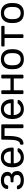

<svg xmlns="http://www.w3.org/2000/svg" viewBox="1941 -2511 580 4502"><g transform="rotate(-90 2231.0 -260.0)"><path d="M43 -133.8Q43 -142.6 49.1 -148.2Q55.2 -153.8 64 -153.8H106.9Q116.7 -153.8 122.3 -149.4Q127.9 -145 131.8 -133.8Q143.1 -95.7 175.5 -79.8Q208 -64 262.2 -64Q314 -64 347.4 -85.4Q380.9 -106.9 380.9 -148.9Q380.9 -232.9 284.2 -232.9H229Q219.2 -232.9 213.1 -239Q207 -245.1 207 -254.9V-279.8Q207 -289.6 213.1 -295.7Q219.2 -301.8 229 -301.8H277.8Q363.8 -301.8 363.8 -371.1Q363.8 -407.2 337.4 -431.6Q311 -456.1 253.9 -456.1Q197.8 -456.1 172.9 -437.5Q147.9 -418.9 137.2 -377Q132.3 -357.9 111.8 -357.9H69.8Q62 -357.9 55.9 -363.5Q49.8 -369.1 49.8 -377Q50.8 -418.9 74 -453.4Q97.2 -487.8 142.6 -508.8Q188 -529.8 253.9 -529.8Q322.8 -529.8 367.4 -507.8Q412.1 -485.8 432.1 -452.9Q452.1 -419.9 452.1 -383.8Q452.1 -342.8 438.5 -317.9Q424.8 -293 391.1 -275.9Q434.1 -258.8 452.6 -225.3Q471.2 -191.9 471.2 -143.1Q471.2 -68.8 411.1 -29.5Q351.1 9.8 253.9 9.8Q182.1 9.8 134.5 -13.2Q86.9 -36.1 65.4 -69.1Q43.9 -102.1 43 -133.8Z M559.6 -261.2 560.5 -293.9Q566.4 -401.9 627.7 -465.8Q689 -529.8 790.5 -529.8Q900.4 -529.8 961.2 -460Q1022 -390.1 1022 -270V-252Q1022 -242.2 1015.4 -235.6Q1008.8 -229 998.5 -229H651.9V-220.2Q654.8 -155.3 691.9 -109.1Q729 -63 789.6 -63Q836.4 -63 866.2 -81.5Q896 -100.1 910.6 -120.1Q919.4 -132.3 924.6 -134.8Q929.7 -137.2 941.9 -137.2H985.8Q994.6 -137.2 1001.2 -132.1Q1007.8 -127 1007.8 -119.1Q1007.8 -97.2 980.7 -66.2Q953.6 -35.2 904.3 -12.7Q855 9.8 790.5 9.8Q689 9.8 627.9 -53.7Q566.9 -117.2 560.5 -227.1ZM651.9 -296.9H930.7V-299.8Q930.7 -369.6 892.8 -413.8Q855 -458 790.5 -458Q725.6 -458 688.7 -414.1Q651.9 -370.1 651.9 -299.8Z M1089.4 -23.9V-59.1Q1089.4 -67.9 1095.5 -74Q1101.6 -80.1 1110.4 -81.1Q1158.2 -82 1182.4 -149.4Q1206.5 -216.8 1206.5 -369.1V-497.1Q1206.5 -506.8 1212.9 -513.4Q1219.2 -520 1229.5 -520H1543.5Q1554.7 -520 1560.5 -513.9Q1566.4 -507.8 1566.4 -497.1V-22.9Q1566.4 -13.2 1559.8 -6.6Q1553.2 0 1543.5 0H1499.5Q1489.7 0 1483.2 -6.6Q1476.6 -13.2 1476.6 -22.9V-442.9H1294.4V-358.9Q1294.4 -168.9 1250.5 -84.5Q1206.5 0 1113.3 0Q1103.5 0 1096.4 -7.1Q1089.4 -14.2 1089.4 -23.9Z M1691.9 -261.2 1692.9 -293.9Q1698.7 -401.9 1760 -465.8Q1821.3 -529.8 1922.9 -529.8Q2032.7 -529.8 2093.5 -460Q2154.3 -390.1 2154.3 -270V-252Q2154.3 -242.2 2147.7 -235.6Q2141.1 -229 2130.9 -229H1784.2V-220.2Q1787.1 -155.3 1824.2 -109.1Q1861.3 -63 1921.9 -63Q1968.8 -63 1998.5 -81.5Q2028.3 -100.1 2043 -120.1Q2051.8 -132.3 2056.9 -134.8Q2062 -137.2 2074.2 -137.2H2118.2Q2127 -137.2 2133.5 -132.1Q2140.1 -127 2140.1 -119.1Q2140.1 -97.2 2113 -66.2Q2085.9 -35.2 2036.6 -12.7Q1987.3 9.8 1922.9 9.8Q1821.3 9.8 1760.3 -53.7Q1699.2 -117.2 1692.9 -227.1ZM1784.2 -296.9H2063V-299.8Q2063 -369.6 2025.1 -413.8Q1987.3 -458 1922.9 -458Q1857.9 -458 1821 -414.1Q1784.2 -370.1 1784.2 -299.8Z M2275.9 -22.9V-497.1Q2275.9 -506.8 2282.2 -513.4Q2288.6 -520 2298.8 -520H2342.8Q2352.5 -520 2359.1 -513.4Q2365.7 -506.8 2365.7 -497.1V-304.2H2641.6V-497.1Q2641.6 -506.8 2648.2 -513.4Q2654.8 -520 2664.6 -520H2708.5Q2719.7 -520 2725.6 -513.9Q2731.4 -507.8 2731.4 -497.1V-22.9Q2731.4 -13.2 2725.1 -6.6Q2718.8 0 2708.5 0H2664.6Q2654.8 0 2648.2 -6.6Q2641.6 -13.2 2641.6 -22.9V-227.1H2365.7V-22.9Q2365.7 -13.2 2359.1 -6.6Q2352.5 0 2342.8 0H2298.8Q2288.6 0 2282.2 -6.6Q2275.9 -13.2 2275.9 -22.9Z M2859.4 -259.8 2860.8 -303.2Q2864.7 -406.2 2925.3 -468Q2985.8 -529.8 3093.8 -529.8Q3201.7 -529.8 3262.2 -467.8Q3322.8 -405.8 3326.7 -303.2Q3328.6 -281.2 3328.6 -259.8Q3328.6 -238.8 3326.7 -216.8Q3322.8 -113.8 3263.2 -52Q3203.6 9.8 3093.8 9.8Q2983.4 9.8 2924.1 -52Q2864.7 -113.8 2860.8 -216.8ZM2950.7 -259.8 2951.7 -222.2Q2954.6 -146 2992.2 -105.5Q3029.8 -64.9 3093.8 -64.9Q3157.7 -64.9 3195.1 -105.5Q3232.4 -146 3235.8 -222.2Q3236.8 -231.9 3236.8 -259.8Q3236.8 -287.6 3235.8 -297.9Q3232.9 -374 3195.3 -414.6Q3157.7 -455.1 3093.8 -455.1Q3029.8 -455.1 2992.2 -414.6Q2954.6 -374 2951.7 -297.9Z M3392.6 -464.8V-497.1Q3392.6 -506.8 3398.9 -513.4Q3405.3 -520 3415.5 -520H3854.5Q3864.3 -520 3870.4 -513.4Q3876.5 -506.8 3876.5 -497.1V-464.8Q3876.5 -455.1 3870.4 -449Q3864.3 -442.9 3854.5 -442.9H3679.2V-22.9Q3679.2 -13.2 3672.9 -6.6Q3666.5 0 3656.2 0H3613.3Q3603.5 0 3596.9 -6.6Q3590.3 -13.2 3590.3 -22.9V-442.9H3415.5Q3405.8 -442.9 3399.2 -449Q3392.6 -455.1 3392.6 -464.8Z M3941.9 -259.8 3943.4 -303.2Q3947.3 -406.2 4007.8 -468Q4068.4 -529.8 4176.3 -529.8Q4284.2 -529.8 4344.7 -467.8Q4405.3 -405.8 4409.2 -303.2Q4411.1 -281.2 4411.1 -259.8Q4411.1 -238.8 4409.2 -216.8Q4405.3 -113.8 4345.7 -52Q4286.1 9.8 4176.3 9.8Q4065.9 9.8 4006.6 -52Q3947.3 -113.8 3943.4 -216.8ZM4033.2 -259.8 4034.2 -222.2Q4037.1 -146 4074.7 -105.5Q4112.3 -64.9 4176.3 -64.9Q4240.2 -64.9 4277.6 -105.5Q4314.9 -146 4318.4 -222.2Q4319.3 -231.9 4319.3 -259.8Q4319.3 -287.6 4318.4 -297.9Q4315.4 -374 4277.8 -414.6Q4240.2 -455.1 4176.3 -455.1Q4112.3 -455.1 4074.7 -414.6Q4037.1 -374 4034.2 -297.9Z"/></g></svg>

Font: Rubik AZ
Style: Regular
Weight: 400
Designer: Hubert and Fischer
Foundry: Hubert & Fischer
Version: Version 2.000